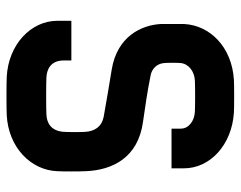

<svg xmlns="http://www.w3.org/2000/svg" viewBox="-96 -650 752 600"><g transform="rotate(90 280.0 -350.0)"><path d="M339 5C441 0 512 -71 515 -153C516 -170 516 -225 515 -241C512 -325 473 -406 360 -421C312 -428 268 -434 214 -445C199 -448 179 -461 177 -487C176 -498 176 -528 177 -539C180 -565 205 -582 232 -583C249 -584 313 -584 329 -583C356 -582 382 -565 382 -539V-510H506V-549C506 -631 432 -699 331 -705C315 -706 247 -706 230 -705C128 -699 59 -631 55 -549V-477C58 -417 93 -340 198 -323C246 -315 290 -308 345 -298C376 -292 390 -270 392 -241C393 -227 393 -188 392 -173C389 -133 364 -120 337 -119C318 -118 243 -118 223 -119C196 -120 169 -133 169 -173V-197H45V-153C45 -71 119 0 221 5C241 6 320 6 339 5Z"/></g></svg>

Font: Fervojo
Style: Bold
Weight: 700
Designer: kohakuno
Version: ver.1.0